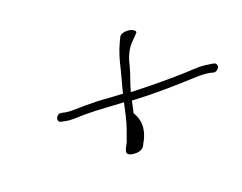

<svg xmlns="http://www.w3.org/2000/svg" viewBox="-87 -753 1045 829"><g transform="rotate(-20 436.0 -339.0)"><path d="M154 -356C139 -347 138 -326 153 -323L173 -319C201 -313 228 -317 266 -317C326 -317 386 -311 438 -309L425 -250C416 -211 402 -174 390 -142C379 -118 353 -90 403 -85C436 -82 450 -97 454 -110C479 -151 492 -200 461 -250L473 -304C501 -303 526 -302 554 -301C657 -299 755 -305 784 -305C807 -305 821 -303 836 -300L846 -297C856 -295 867 -303 871 -311C875 -321 870 -331 862 -333L852 -335C834 -338 817 -341 793 -341C779 -341 762 -340 719 -338C639 -336 555 -337 481 -340C489 -374 507 -414 514 -445C522 -480 535 -519 567 -548L590 -572C595 -577 590 -582 585 -586C563 -601 526 -594 520 -580L509 -557C493 -524 482 -485 473 -445C466 -416 454 -377 447 -345L382 -349C348 -352 312 -353 274 -353C241 -353 212 -350 188 -354L169 -358C164 -359 159 -359 154 -356Z"/></g></svg>

Font: Stray Cat
Style: UltExtObl
Weight: 400
Version: Version 1.0